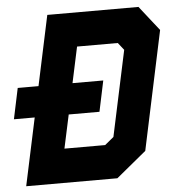

<svg xmlns="http://www.w3.org/2000/svg" viewBox="-55 -748 738 796"><g transform="rotate(-5 314.0 -350.0)"><path d="M22 0 82 -281H-4.5L22.5 -409H109L171 -700H550.5L631.5 -597L526.5 -103L401.5 0ZM193.5 -141.5H363L400 -172L476 -528L452 -558.5H282.5L250.5 -409H378.5L351.5 -281H223.5Z"/></g></svg>

Font: Tourney Expanded Black
Style: Italic
Weight: 900
Width: 7
Italic angle: -12°
Designer: Tyler Finck
Foundry: Etcetera Type Co
Version: Version 1.010; ttfautohint (v1.8.3)